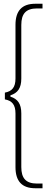

<svg xmlns="http://www.w3.org/2000/svg" viewBox="-20 -758 246 1023"><path d="M168 245H206.5V220H177C118 220 93.5 191.5 93.5 132V-154C93.5 -204.5 74.5 -231 35.5 -243V-250C74.5 -262.5 93.5 -288.5 93.5 -339.5V-625C93.5 -684.5 118 -713 177 -713H206.5V-738H168C97 -738 62.5 -700.5 62.5 -625.5V-339.5C62.5 -293.5 44.5 -271.5 6 -264.5V-228.5C44.5 -221.5 62.5 -199.5 62.5 -153.5V132.5C62.5 207.5 97 245 168 245Z"/></svg>

Font: HK Grotesk ExtraLight
Style: Regular
Weight: 200
Designer: Alfredo Marco Pradil
Foundry: Hanken Design Co.
Version: Version 3.001;FEAKit 1.0